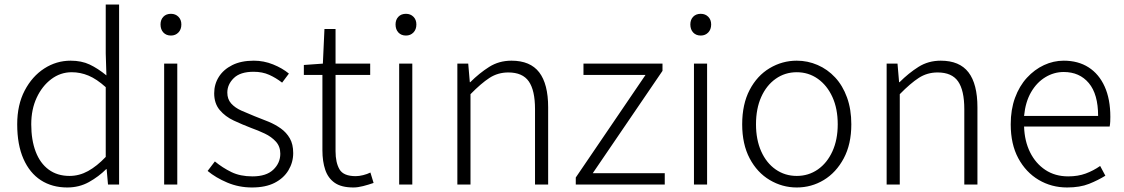

<svg xmlns="http://www.w3.org/2000/svg" viewBox="-20 -815 4966 848"><path d="M277 13Q210 13 160.5 -19Q111 -51 83.5 -113.5Q56 -176 56 -266Q56 -352 89 -415Q122 -478 175.5 -512.5Q229 -547 292 -547Q340 -547 376 -530Q412 -513 450 -482L447 -579V-795H506V0H457L451 -68H449Q416 -35 373 -11Q330 13 277 13ZM287 -38Q330 -38 369 -59.5Q408 -81 447 -122V-430Q407 -466 371 -481Q335 -496 297 -496Q247 -496 206.5 -465.5Q166 -435 142 -383.5Q118 -332 118 -266Q118 -197 137.5 -145.5Q157 -94 195 -66Q233 -38 287 -38Z M705 0V-534H763V0ZM735 -658Q714 -658 701.5 -671.5Q689 -685 689 -707Q689 -728 701.5 -741Q714 -754 735 -754Q755 -754 768 -741Q781 -728 781 -707Q781 -685 768 -671.5Q755 -658 735 -658Z M1093 13Q1035 13 984 -8.5Q933 -30 897 -60L929 -102Q963 -74 1002 -55Q1041 -36 1095 -36Q1156 -36 1187 -65.5Q1218 -95 1218 -136Q1218 -168 1198.5 -189.5Q1179 -211 1149.5 -225Q1120 -239 1089 -250Q1050 -265 1012.5 -282.5Q975 -300 950.5 -329Q926 -358 926 -403Q926 -443 946.5 -475.5Q967 -508 1006 -527.5Q1045 -547 1101 -547Q1145 -547 1186 -530.5Q1227 -514 1256 -490L1226 -450Q1199 -471 1169 -484.5Q1139 -498 1100 -498Q1041 -498 1012.5 -470Q984 -442 984 -406Q984 -377 1001 -358Q1018 -339 1046 -326.5Q1074 -314 1104 -302Q1136 -290 1166 -277.5Q1196 -265 1220.5 -247.5Q1245 -230 1260 -204Q1275 -178 1275 -139Q1275 -98 1254 -63Q1233 -28 1193 -7.5Q1153 13 1093 13Z M1541 13Q1488 13 1458.5 -7.5Q1429 -28 1416.5 -65Q1404 -102 1404 -151V-484H1322V-528L1406 -534L1413 -687H1462V-534H1615V-484H1462V-147Q1462 -97 1479.5 -67Q1497 -37 1551 -37Q1566 -37 1584 -41.5Q1602 -46 1616 -53L1630 -7Q1607 1 1583.5 7Q1560 13 1541 13Z M1743 0V-534H1801V0ZM1773 -658Q1752 -658 1739.5 -671.5Q1727 -685 1727 -707Q1727 -728 1739.5 -741Q1752 -754 1773 -754Q1793 -754 1806 -741Q1819 -728 1819 -707Q1819 -685 1806 -671.5Q1793 -658 1773 -658Z M2000 0V-534H2048L2055 -452H2057Q2097 -492 2140.5 -519.5Q2184 -547 2239 -547Q2322 -547 2361.5 -495.5Q2401 -444 2401 -341V0H2343V-333Q2343 -416 2315.5 -455.5Q2288 -495 2225 -495Q2179 -495 2142 -471Q2105 -447 2058 -399V0Z M2523 0V-31L2831 -484H2557V-534H2906V-502L2598 -50H2916V0Z M3045 0V-534H3103V0ZM3075 -658Q3054 -658 3041.5 -671.5Q3029 -685 3029 -707Q3029 -728 3041.5 -741Q3054 -754 3075 -754Q3095 -754 3108 -741Q3121 -728 3121 -707Q3121 -685 3108 -671.5Q3095 -658 3075 -658Z M3499 13Q3435 13 3379.5 -20Q3324 -53 3291 -115.5Q3258 -178 3258 -266Q3258 -355 3291 -418Q3324 -481 3379.5 -514Q3435 -547 3499 -547Q3547 -547 3591 -528Q3635 -509 3668.5 -473Q3702 -437 3721 -384.5Q3740 -332 3740 -266Q3740 -178 3706.5 -115.5Q3673 -53 3618.5 -20Q3564 13 3499 13ZM3499 -38Q3551 -38 3592 -66.5Q3633 -95 3656.5 -146.5Q3680 -198 3680 -266Q3680 -335 3656.5 -386.5Q3633 -438 3592 -467Q3551 -496 3499 -496Q3447 -496 3406 -467Q3365 -438 3342 -386.5Q3319 -335 3319 -266Q3319 -198 3342 -146.5Q3365 -95 3406 -66.5Q3447 -38 3499 -38Z M3896 0V-534H3944L3951 -452H3953Q3993 -492 4036.5 -519.5Q4080 -547 4135 -547Q4218 -547 4257.5 -495.5Q4297 -444 4297 -341V0H4239V-333Q4239 -416 4211.5 -455.5Q4184 -495 4121 -495Q4075 -495 4038 -471Q4001 -447 3954 -399V0Z M4693 13Q4624 13 4567.5 -20.5Q4511 -54 4477.5 -116Q4444 -178 4444 -266Q4444 -331 4463 -383Q4482 -435 4515.5 -471.5Q4549 -508 4591 -527.5Q4633 -547 4678 -547Q4742 -547 4788 -517.5Q4834 -488 4859 -432.5Q4884 -377 4884 -299Q4884 -288 4883.5 -277.5Q4883 -267 4881 -256H4503Q4505 -192 4529.5 -142.5Q4554 -93 4597 -64.5Q4640 -36 4698 -36Q4741 -36 4775 -48.5Q4809 -61 4839 -82L4862 -39Q4830 -19 4790 -3Q4750 13 4693 13ZM4503 -303H4830Q4830 -399 4789 -448Q4748 -497 4678 -497Q4635 -497 4597 -474Q4559 -451 4534 -408Q4509 -365 4503 -303Z"/></svg>

Font: Noto Sans TC Thin Light
Style: Regular
Weight: 300
Version: Version 2.004-H2;hotconv 1.0.118;makeotfexe 2.5.65603